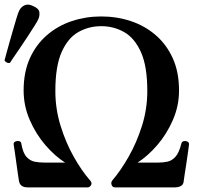

<svg xmlns="http://www.w3.org/2000/svg" viewBox="-36 -809 931 829"><path d="M83 0Q51 0 46 -27Q44 -38 41 -59.5Q38 -81 34.5 -106Q31 -131 28 -152.5Q25 -174 23 -185Q21 -197 37 -200Q42 -201 48.5 -199Q55 -197 56 -189Q63 -148 79 -131Q95 -114 115.5 -110.5Q136 -107 156 -107H245Q201 -135 160 -182.5Q119 -230 92.5 -291Q66 -352 66 -418Q66 -498 93 -557.5Q120 -617 167 -657.5Q214 -698 274.5 -718Q335 -738 401 -738Q468 -738 528.5 -718Q589 -698 636 -657.5Q683 -617 710 -557.5Q737 -498 737 -418Q737 -352 710.5 -291Q684 -230 643 -182.5Q602 -135 558 -107H647Q668 -107 687 -111Q706 -115 721.5 -132Q737 -149 747 -189Q749 -197 755.5 -199Q762 -201 766 -200Q782 -197 780 -184Q779 -176 776 -154Q773 -132 769 -105.5Q765 -79 761.5 -57Q758 -35 757 -26Q756 -12 745 -6Q734 0 720 0H460Q450 0 446 -10.5Q442 -21 449 -30Q485 -72 519.5 -132.5Q554 -193 577 -265.5Q600 -338 600 -416Q600 -523 572.5 -584Q545 -645 500 -670.5Q455 -696 401 -696Q348 -696 303 -671Q258 -646 230.5 -585Q203 -524 203 -416Q203 -339 225.5 -266Q248 -193 282.5 -132Q317 -71 353 -30Q363 -19 357 -9.5Q351 0 343 0ZM7.2 -538Q0.6 -535.4 -6.8 -539.2Q-14.2 -543 -16.3 -548.7Q-15.2 -552.8 -9.7 -573.3Q-4.2 -593.8 3.9 -622.7Q12 -651.6 20.6 -680.8Q29.1 -710 36 -733.1Q42.9 -756.1 47 -763.1Q54.1 -778.7 70 -786.2Q85.9 -793.6 107.2 -782.8Q131.6 -772.6 133.9 -756.6Q136.2 -740.6 129 -725Q125.5 -717.1 112.8 -697.1Q100.1 -677.1 83.3 -651.2Q66.5 -625.3 49.6 -600.6Q32.7 -575.8 20.7 -558.5Q8.8 -541.2 7.2 -538Z"/></svg>

Font: Zen Antique Soft
Style: Regular
Weight: 400
Designer: Yoshimichi Ohira
Foundry: Positype
Version: Version 1.001